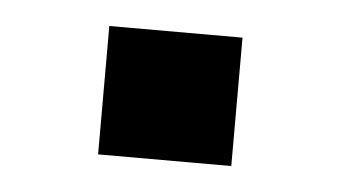

<svg xmlns="http://www.w3.org/2000/svg" viewBox="-27 -400 389 219"><g transform="rotate(5 167.0 -290.5)"><path d="M91 -364H243.5V-217H91Z"/></g></svg>

Font: Hepta Slab ExtraLight SemiBold
Style: Regular
Weight: 600
Version: Version 1.102